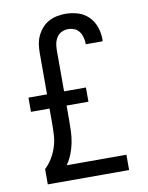

<svg xmlns="http://www.w3.org/2000/svg" viewBox="-84 -804 668 865"><g transform="rotate(-10 250.0 -371.5)"><path d="M64 0V-70Q84 -89 98 -112.5Q112 -136 120 -162Q128 -188 129.5 -215Q131 -242 131 -270V-335H46V-400H131V-589Q131 -609 134 -629Q137 -649 145.5 -667Q154 -685 167.5 -700.5Q181 -716 198.5 -725.5Q216 -735 235.5 -739Q255 -743 275 -743Q304 -743 332 -734.5Q360 -726 380.5 -705.5Q401 -685 410.5 -657Q420 -629 420 -600Q420 -598 419.5 -596Q419 -594 419 -592H342V-596Q342 -610 338 -624.5Q334 -639 325.5 -650.5Q317 -662 303.5 -667.5Q290 -673 275 -673Q260 -673 246 -666.5Q232 -660 223.5 -647Q215 -634 212 -619Q209 -604 209 -589V-400H309V-335H209V-269Q209 -243 208 -217Q207 -191 202 -165.5Q197 -140 187.5 -116Q178 -92 163 -70H436V0Z"/></g></svg>

Font: Iosevka Web
Style: Regular
Weight: 400
Monospace: yes
Designer: Belleve Invis
Foundry: Belleve Invis
Version: Version 28.0.3; ttfautohint (v1.8.3)